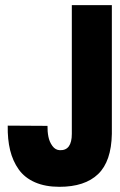

<svg xmlns="http://www.w3.org/2000/svg" viewBox="-20 -720 461 740"><path d="M256.8 -700.2H411.1V-204.1Q409.2 -98.1 358.2 -49.1Q307.1 0 209 0Q154.8 0 115 -17.3Q75.2 -34.7 52.2 -66.9Q29.3 -99.1 19 -141.1Q8.8 -183.1 9.8 -235.8Q9.8 -235.8 163.1 -234.9Q162.6 -213.4 166.5 -193.4Q170.4 -173.3 181.9 -157.5Q193.4 -141.6 210.9 -141.1Q256.8 -139.6 256.8 -204.1Q256.8 -204.1 256.8 -700.2Z"/></svg>

Font: Quaderni
Style: Regular
Weight: 400
Designer: Romain Laurent, Daphné Lejeune, Alexandre D’Hubert
Foundry: ESAD Valence
Version: Version 1.000;FEAKit 1.0